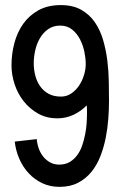

<svg xmlns="http://www.w3.org/2000/svg" viewBox="-20 -725 480 750"><path d="M405.8 -331.1Q405.8 -298.8 403.1 -261.7Q400.4 -224.6 393.1 -187.3Q385.7 -149.9 372.3 -115.2Q358.9 -80.6 337.4 -54Q315.9 -27.3 285.2 -11.2Q254.4 4.9 212.4 4.9Q175.3 4.9 145 -9.5Q114.7 -23.9 92 -48.3Q69.3 -72.8 55.4 -104.7Q41.5 -136.7 37.6 -171.9L123.5 -181.6Q125 -163.1 131.3 -145.3Q137.7 -127.4 148.7 -113.5Q159.7 -99.6 175.5 -90.8Q191.4 -82 211.4 -82Q234.9 -82 252 -92Q269 -102.1 281.2 -118.4Q293.5 -134.8 300.8 -156Q308.1 -177.2 312.5 -199.5Q316.9 -221.7 318.4 -243.4Q319.8 -265.1 319.8 -282.2Q319.8 -290.5 319.8 -298.3Q319.8 -306.2 318.8 -313.5Q295.9 -290 266.6 -276.4Q237.3 -262.7 203.6 -262.7Q162.6 -262.7 129.6 -281Q96.7 -299.3 73.2 -328.6Q49.8 -357.9 37.4 -395Q24.9 -432.1 24.9 -469.7Q24.9 -514.2 36.1 -556.6Q47.4 -599.1 70.8 -632.1Q94.2 -665 130.6 -685.1Q167 -705.1 217.3 -705.1Q264.6 -705.1 297.1 -686.8Q329.6 -668.5 350.3 -638.4Q371.1 -608.4 382.6 -569.3Q394 -530.3 399.2 -488.8Q404.3 -447.3 405 -406.2Q405.8 -365.2 405.8 -331.1ZM314.9 -474.6Q314.9 -496.6 309.6 -522.7Q304.2 -548.8 292.5 -571.5Q280.8 -594.2 261.7 -609.6Q242.7 -625 215.3 -625Q187.5 -625 167.7 -610.8Q147.9 -596.7 135.5 -575Q123 -553.2 117.4 -527.3Q111.8 -501.5 111.8 -478.5Q111.8 -453.1 117.9 -429.7Q124 -406.2 137 -387.9Q149.9 -369.6 169.9 -358.6Q189.9 -347.7 218.3 -347.7Q240.7 -347.7 258.8 -360.1Q276.9 -372.6 289.3 -391.4Q301.8 -410.2 308.3 -432.4Q314.9 -454.6 314.9 -474.6Z"/></svg>

Font: Maiden Orange
Style: Regular
Weight: 400
Designer: Astigmatic (AOETI)
Foundry: Astigmatic (AOETI)
Version: Version 1.001